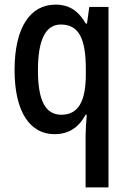

<svg xmlns="http://www.w3.org/2000/svg" viewBox="-20 -570 557 830"><path d="M350 18V240H449V-540H366L356 -468H351C320 -522 280 -550 220 -550C111 -550 43 -452 43 -267C43 -87 109 10 216 10C278 10 321 -20 350 -74H355C352 -37 350 -5 350 18ZM245 -74C176 -74 144 -136 144 -266C144 -394 175 -464 243 -464C321 -464 351 -403 351 -271V-248C351 -131 318 -74 245 -74Z"/></svg>

Font: Noto Sans Tamil Condensed Medium
Style: Regular
Weight: 500
Width: 3
Designer: Jelle Bosma - Monotype Design Team
Foundry: Monotype Imaging Inc.
Version: Version 2.004